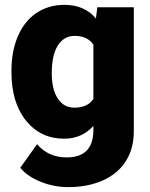

<svg xmlns="http://www.w3.org/2000/svg" viewBox="-20 -558 615 786"><path d="M26.9 -268.1Q26.9 -348.1 53.2 -409.7Q79.6 -471.2 128.9 -504.6Q178.2 -538.1 243.7 -538.1Q326.2 -538.1 372.6 -482.4L378.4 -528.3H527.8V-20Q527.8 49.8 495.4 101.3Q462.9 152.8 401.4 180.4Q339.8 208 258.8 208Q200.7 208 146.2 186Q91.8 164.1 63 128.9L131.8 32.2Q177.7 86.4 252.9 86.4Q362.3 86.4 362.3 -25.9V-42.5Q314.9 9.8 242.7 9.8Q146 9.8 86.4 -64.2Q26.9 -138.2 26.9 -262.2ZM191.9 -257.8Q191.9 -192.9 216.3 -155Q240.7 -117.2 284.7 -117.2Q337.9 -117.2 362.3 -152.8V-375Q338.4 -411.1 285.6 -411.1Q241.7 -411.1 216.8 -371.8Q191.9 -332.5 191.9 -257.8Z"/></svg>

Font: Vazir Black FD-UI
Style: Black-FD-UI
Weight: 900
Designer: Saber Rastikerdar
Foundry: Saber Rastikerdar
Version: Version 30.0.0